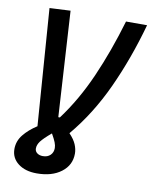

<svg xmlns="http://www.w3.org/2000/svg" viewBox="-99 -771 843 1069"><g transform="rotate(10 323.0 -236.5)"><path d="M183.1 225.6Q117.7 225.6 77.6 194.6Q37.6 163.6 37.6 113.3Q37.6 68.4 66.4 32.5Q95.2 -3.4 142.1 -33.7L93.8 -693.4L211.9 -699.2L247.6 -103.5H256.3Q343.8 -220.7 409.2 -369.1Q474.6 -517.6 526.4 -693.4H645.5Q590.8 -496.6 512.9 -327.6Q435.1 -158.7 324.2 -26.4Q352.1 2.9 363 29.1Q374 55.2 374 80.6Q374 145.5 321.5 185.5Q269 225.6 183.1 225.6ZM154.8 89.4Q154.8 105.5 167.5 115.2Q180.2 125 200.2 125Q226.6 125 242.4 109.6Q258.3 94.2 258.3 69.3Q258.3 55.2 251.5 37.6Q244.6 20 228.5 -8.3Q185.1 28.3 169.9 48.8Q154.8 69.3 154.8 89.4Z"/></g></svg>

Font: Cascadia Code PL SemiBold
Style: Italic
Weight: 600
Italic angle: -10°
Monospace: yes
Designer: Aaron Bell
Foundry: Saja Typeworks
Version: Version 2404.023; ttfautohint (v1.8.4)